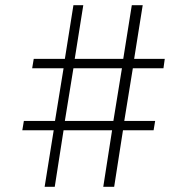

<svg xmlns="http://www.w3.org/2000/svg" viewBox="-20 -720 721 740"><path d="M152 0 187 -218H66L72 -254H192L225 -457H104L110 -493H230L263 -700H301L268 -493H455L488 -700H530L497 -493H615L610 -457H492L459 -254H578L572 -218H454L420 0H378L412 -218H225L191 0ZM230 -254H417L450 -457H263Z"/></svg>

Font: Overpass Thin
Style: Regular
Weight: 250
Designer: Delve Withrington, Dave Bailey, Thomas Jockin
Foundry: Delve Fonts LLC
Version: Version 4.000